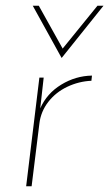

<svg xmlns="http://www.w3.org/2000/svg" viewBox="-20 -648 380 668"><path d="M120 -271Q143 -323 193 -353.5Q243 -384 300 -385L298 -367Q254 -365 214 -346Q174 -327 148 -293.5Q122 -260 117 -218L90 0H71L117 -378H132ZM340 -628 195 -447H194L94 -628H115L198 -479L319 -628Z"/></svg>

Font: Josefin Sans Thin
Style: Italic
Weight: 200
Italic angle: -7°
Designer: Santiago Orozco
Foundry: Typemade
Version: Version 2.000